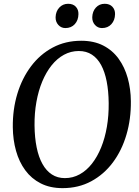

<svg xmlns="http://www.w3.org/2000/svg" viewBox="-20 -964 719 994"><path d="M304 10Q239.1 10 190.9 -14.6Q142.7 -39.1 110.9 -82.4Q79 -125.7 63 -182.9Q47 -240 46.3 -305.2Q45.3 -397.3 69.7 -478.2Q94.2 -559.1 140.8 -621Q187.3 -682.8 253.1 -717.9Q318.8 -753 400.5 -753Q466.3 -753 514.5 -728.2Q562.7 -703.4 594.1 -659.9Q625.5 -616.4 641.2 -560.1Q656.9 -503.8 657.5 -440.5Q658.6 -348.5 634.7 -267.1Q610.9 -185.6 564.6 -123.4Q518.3 -61.2 452.4 -25.6Q386.6 10 304 10ZM316 -41.9Q357.2 -41.9 392.6 -61.5Q428 -81 456 -116.7Q484 -152.3 503.7 -200.8Q523.4 -249.3 533.4 -307.7Q543.4 -366 542.7 -430.7Q542 -492.8 532.3 -542.4Q522.6 -592.1 503.6 -627.3Q484.5 -662.4 455.8 -681.1Q427.1 -699.9 387.9 -699.9Q346.8 -699.9 311.2 -680.5Q275.6 -661.1 247.3 -625.9Q219.1 -590.7 198.9 -542.4Q178.8 -494.2 168.5 -436.3Q158.1 -378.5 158.8 -314.3Q159.5 -251.2 169.8 -200.8Q180 -150.5 199.9 -115Q219.7 -79.5 248.7 -60.7Q277.8 -41.9 316 -41.9ZM318.2 -818.7Q296.8 -818.7 282 -834.9Q267.3 -851.1 267.8 -874.8Q268.8 -905.4 287.1 -924.9Q305.5 -944.4 332.5 -944.4Q358.6 -944.4 372.7 -929Q386.8 -913.6 386.1 -890.7Q385.6 -859.3 367.3 -839Q348.9 -818.7 318.2 -818.7ZM507.8 -818.7Q486.4 -818.7 471.7 -834.9Q457.1 -851.1 457.6 -874.8Q458.6 -905.4 476.5 -924.9Q494.5 -944.4 521.8 -944.4Q547.6 -944.4 561.9 -929Q576.2 -913.6 575.6 -890.7Q575.1 -859.3 556.7 -839Q538.4 -818.7 507.8 -818.7Z"/></svg>

Font: Merriweather 7pt Light
Style: Italic
Weight: 300
Italic angle: -7.8°
Designer: Eben Sorkin
Foundry: Eben Sorkin
Version: Version 2.200;gftools[0.9.31]